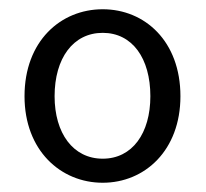

<svg xmlns="http://www.w3.org/2000/svg" viewBox="-20 -829 445 415"><path d="M202 -434C293 -434 370 -504 370 -621C370 -740 293 -809 202 -809C111 -809 33 -740 33 -621C33 -504 111 -434 202 -434ZM202 -486C138 -486 98 -541 98 -621C98 -703 138 -758 202 -758C266 -758 305 -703 305 -621C305 -541 266 -486 202 -486Z"/></svg>

Font: Noto Sans CJK SC DemiLight
Style: Regular
Weight: 350
Designer: Ryoko NISHIZUKA 西塚涼子 (kana, bopomofo & ideographs); Paul D. Hunt (Latin, Greek & Cyrillic); Sandoll Communications 산돌커뮤니
Foundry: Adobe
Version: Version 2.004;hotconv 1.0.118;makeotfexe 2.5.65603